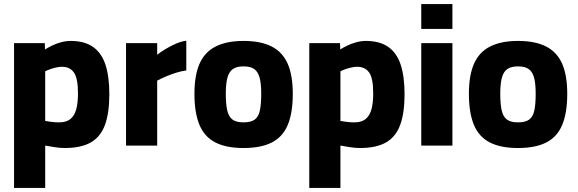

<svg xmlns="http://www.w3.org/2000/svg" viewBox="-20 -715 2838 943"><path d="M49 208V-503H200L201 -472Q215 -481 235.5 -491Q256 -501 280 -507.5Q304 -514 327 -514Q395 -514 437 -484.5Q479 -455 498 -397Q517 -339 517 -252Q517 -160 495.5 -101.5Q474 -43 426 -15.5Q378 12 298 12Q274 12 246.5 7.5Q219 3 202 0V208ZM270 -114Q306 -114 326 -130.5Q346 -147 354.5 -178.5Q363 -210 363 -256Q363 -331 343 -359Q323 -387 284 -387Q271 -387 255.5 -383.5Q240 -380 226 -375Q212 -370 202 -365V-121Q212 -119 231.5 -116.5Q251 -114 270 -114Z M599 0V-503H752V-446Q768 -459 792 -473.5Q816 -488 843 -500Q870 -512 895 -515V-369Q871 -366 844 -357.5Q817 -349 793 -338.5Q769 -328 752 -319V0Z M1176 12Q1091 12 1037.5 -15.5Q984 -43 959.5 -102Q935 -161 935 -254Q935 -346 960.5 -403Q986 -460 1040 -487Q1094 -514 1176 -514Q1260 -514 1313.5 -487Q1367 -460 1392.5 -403Q1418 -346 1418 -254Q1418 -161 1393.5 -102Q1369 -43 1315.5 -15.5Q1262 12 1176 12ZM1176 -114Q1213 -114 1231.5 -128Q1250 -142 1256.5 -173Q1263 -204 1263 -254Q1263 -305 1255 -334Q1247 -363 1228.5 -376Q1210 -389 1176 -389Q1143 -389 1124 -376Q1105 -363 1097 -333.5Q1089 -304 1089 -254Q1089 -204 1096 -173Q1103 -142 1121.5 -128Q1140 -114 1176 -114Z M1499 208V-503H1650L1651 -472Q1665 -481 1685.5 -491Q1706 -501 1730 -507.5Q1754 -514 1777 -514Q1845 -514 1887 -484.5Q1929 -455 1948 -397Q1967 -339 1967 -252Q1967 -160 1945.5 -101.5Q1924 -43 1876 -15.5Q1828 12 1748 12Q1724 12 1696.5 7.5Q1669 3 1652 0V208ZM1720 -114Q1756 -114 1776 -130.5Q1796 -147 1804.5 -178.5Q1813 -210 1813 -256Q1813 -331 1793 -359Q1773 -387 1734 -387Q1721 -387 1705.5 -383.5Q1690 -380 1676 -375Q1662 -370 1652 -365V-121Q1662 -119 1681.5 -116.5Q1701 -114 1720 -114Z M2049 0V-503H2202V0ZM2049 -573V-695H2202V-573Z M2524 12Q2439 12 2385.5 -15.5Q2332 -43 2307.5 -102Q2283 -161 2283 -254Q2283 -346 2308.5 -403Q2334 -460 2388 -487Q2442 -514 2524 -514Q2608 -514 2661.5 -487Q2715 -460 2740.5 -403Q2766 -346 2766 -254Q2766 -161 2741.5 -102Q2717 -43 2663.5 -15.5Q2610 12 2524 12ZM2524 -114Q2561 -114 2579.5 -128Q2598 -142 2604.5 -173Q2611 -204 2611 -254Q2611 -305 2603 -334Q2595 -363 2576.5 -376Q2558 -389 2524 -389Q2491 -389 2472 -376Q2453 -363 2445 -333.5Q2437 -304 2437 -254Q2437 -204 2444 -173Q2451 -142 2469.5 -128Q2488 -114 2524 -114Z"/></svg>

Font: Cairo Play ExtraBold
Style: Regular
Weight: 800
Version: Version 3.119